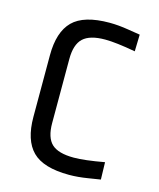

<svg xmlns="http://www.w3.org/2000/svg" viewBox="-104 -742 685 828"><g transform="rotate(15 238.0 -327.5)"><path d="M421 -651 419 -576Q331 -592 283 -592Q215 -592 185 -564Q155 -536 155 -471V-185Q155 -120 184.5 -92.5Q214 -65 283 -65Q331 -65 419 -81L421 -4Q413 -3 367.5 4.5Q322 12 283 12Q168 12 119 -37Q70 -86 70 -190V-465Q70 -569 119 -618Q168 -667 283 -667Q322 -667 367.5 -659.5Q413 -652 421 -651Z"/></g></svg>

Font: Ropa Sans
Style: Regular
Weight: 400
Designer: Botio Nikoltchev
Foundry: Botio Nikoltchev
Version: Version 1.100